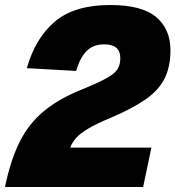

<svg xmlns="http://www.w3.org/2000/svg" viewBox="-24 -746 700 766"><path d="M-4 0Q18 -107 54.5 -180Q91 -253 151.5 -303Q212 -353 305 -390Q371 -417 403.5 -435.5Q436 -454 446 -472Q456 -490 456 -514Q456 -569 392 -569Q348 -569 321.5 -542.5Q295 -516 280 -463L83 -474Q117 -594 195 -660Q273 -726 416 -726Q542 -726 599 -678Q656 -630 656 -546Q656 -479 632.5 -432.5Q609 -386 557.5 -350Q506 -314 422 -278Q362 -253 329 -233.5Q296 -214 280 -196Q264 -178 256 -157H580L547 0Z"/></svg>

Font: Geist Black
Style: Italic
Weight: 900
Italic angle: -12°
Designer: Basement.studio, Andrés Briganti, Mateo Zaragoza
Foundry: Basement.studio, Vercel, Andrés Briganti, Guido Ferreyra, Mateo Zaragoza
Version: Version 1.500; ttfautohint (v1.8.4.7-5d5b)